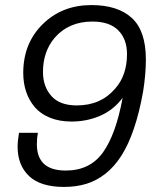

<svg xmlns="http://www.w3.org/2000/svg" viewBox="-20 -718 612 750"><path d="M230 12.2Q138.7 12.2 93.8 -30Q48.8 -72.3 48.8 -145Q48.8 -166 54.2 -199.2H127.9Q124 -177.7 124 -154.8Q124 -51.8 236.8 -51.8Q331.1 -51.8 381.8 -122.1Q432.6 -192.4 459 -335.9Q423.8 -288.6 371.6 -265.9Q319.3 -243.2 259.8 -243.2Q211.9 -243.2 175.3 -258.1Q138.7 -272.9 116.2 -299.1Q93.8 -325.2 82.3 -359.1Q70.8 -393.1 70.8 -433.1Q70.8 -548.8 146.7 -623.5Q222.7 -698.2 336.9 -698.2Q439.9 -698.2 494.9 -647.9Q549.8 -597.7 549.8 -485.8Q549.8 -427.7 539.1 -360.8Q524.4 -278.3 502.9 -215.3Q481.4 -152.3 453.9 -109.4Q426.3 -66.4 391.4 -39.1Q356.4 -11.7 316.9 0.2Q277.3 12.2 230 12.2ZM279.8 -306.2Q373.5 -306.2 429.2 -371.1Q476.1 -423.3 476.1 -506.8Q476.1 -564.9 442.1 -599.4Q408.2 -633.8 340.8 -633.8Q249 -633.8 193.8 -570.8Q147.9 -516.6 147.9 -437Q147.9 -379.9 180.7 -343Q213.4 -306.2 279.8 -306.2Z"/></svg>

Font: Archivo Light
Style: Italic
Weight: 300
Italic angle: -10°
Designer: Hector Gatti
Foundry: Omnibus-Type
Version: Version 2.001